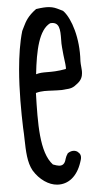

<svg xmlns="http://www.w3.org/2000/svg" viewBox="-20 -534 282 535"><path d="M119.6 -469.2C145.5 -474.1 148.4 -452.6 150.4 -423.3C150.9 -408.7 154.3 -395.5 156.7 -380.9C161.1 -361.8 164.6 -344.7 163.6 -341.8C140.6 -335.4 124.5 -334 111.3 -333C99.1 -332 90.3 -331.1 80.6 -327.1C82 -395 89.4 -450.7 119.6 -469.2ZM155.3 -503.9 144 -508.3C136.2 -511.2 128.9 -514.2 116.2 -514.2C107.9 -514.2 96.7 -512.7 80.6 -508.8C58.1 -489.3 52.2 -474.1 46.9 -460.4L42 -447.8C35.6 -416.5 33.2 -378.9 33.2 -340.8C33.2 -282.2 39.1 -221.7 44.4 -177.7C45.9 -167 47.4 -157.2 48.3 -147C52.2 -111.8 55.7 -81.5 70.8 -59.1C89.4 -33.7 116.2 -19 139.6 -19.5C170.4 -20 194.3 -42 203.6 -82C205.6 -90.3 209.5 -103 196.8 -110.4H197.3C188.5 -116.2 177.7 -114.3 168.9 -106.9C165.5 -101.1 164.1 -96.7 163.1 -92.3C161.6 -83.5 158.7 -72.3 145 -72.3C140.6 -72.3 134.8 -73.7 127.4 -75.7C90.3 -108.9 85 -190.9 80.1 -274.9C96.7 -281.2 109.9 -280.8 128.4 -281.7C135.7 -282.2 143.6 -282.2 152.3 -283.2L161.1 -284.7H160.6C177.2 -287.1 183.6 -289.1 195.8 -301.3C206.1 -311 208.5 -320.3 208.5 -330.1C208.5 -338.9 207 -341.8 206.5 -347.2C205.6 -352.5 204.1 -359.9 204.1 -363.8C202.6 -429.2 179.2 -481.4 158.2 -501.5Z"/></svg>

Font: Amatic Mod Bold ONEptTWO
Style: Bold
Weight: 700
Designer: David Occhino Design
Foundry: David Occhino Design
Version: Version 1.2